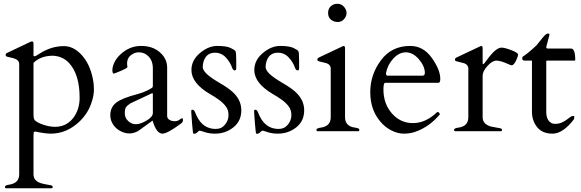

<svg xmlns="http://www.w3.org/2000/svg" viewBox="-20 -697 3088 1020"><path d="M402 -51Q334 13 250 13Q220 13 168 2Q160 2 159 8Q158 14 158 20V229Q158 265 200 277Q219 282 235 284.5Q251 287 255.5 289Q260 291 260 296.5Q260 302 255 303H11Q6 302 6 296Q6 287 29 284Q82 276 82 229V-357Q82 -377 59 -385Q49 -389 38 -391Q27 -393 20.5 -395Q14 -397 12 -398.5Q10 -400 10 -406Q10 -412 18 -416L142 -475Q146 -477 150 -477Q158 -477 158 -465V-403Q158 -398 163.5 -398Q169 -398 190 -412Q252 -452 319 -452Q366 -452 405 -414Q457 -364 474 -275Q479 -250 479 -221.5Q479 -193 469 -161Q451 -98 402 -51ZM262 -401Q196 -401 158 -363V-89Q158 -64 166 -57Q187 -39 232 -28Q320 -8 369 -70Q403 -115 403 -178Q403 -300 348 -361Q315 -398 262 -401Z M942 -41Q869 13 843 13Q812 13 792 -52Q791 -57 790 -56Q729 -11 714 -1Q674 21 633.5 5.5Q593 -10 575 -46Q566 -64 566 -85Q566 -127 597 -151.5Q628 -176 714 -198Q743 -206 766 -218Q789 -230 790.5 -233.5Q792 -237 792 -240V-334Q792 -389 749 -412Q735 -419 715 -419Q695 -419 675 -403.5Q655 -388 655 -359L657 -340Q654 -334 622 -320.5Q590 -307 585 -306Q577 -306 577 -324.5Q577 -343 588 -366Q599 -389 620 -408Q668 -453 729.5 -453Q791 -453 829.5 -419Q868 -385 868 -338V-81Q868 -68 880 -60.5Q892 -53 907.5 -53Q923 -53 933.5 -61Q944 -69 948 -69Q952 -69 952 -58.5Q952 -48 942 -41ZM792 -97V-196Q792 -202 789.5 -202Q787 -202 786 -201L673 -148Q655 -136 649 -127Q643 -118 643 -94.5Q643 -71 661 -54Q679 -37 702 -37Q725 -37 758.5 -56.5Q792 -76 792 -97Z M1235 -334Q1235 -323 1227 -323Q1219 -323 1214 -335Q1203 -367 1179.5 -392Q1156 -417 1122 -417Q1077 -417 1062 -372Q1057 -357 1057 -341Q1057 -325 1077.5 -305Q1098 -285 1145 -257.5Q1192 -230 1213 -211Q1262 -168 1262 -111Q1262 -54 1220 -20.5Q1178 13 1122 13Q1092 13 1068 5Q1044 -3 1040.5 -3Q1037 -3 1029 5Q1021 13 1016 13H1007Q1005 13 1000.5 -39.5Q996 -92 996 -102Q996 -112 997.5 -113Q999 -114 1003 -114Q1007 -114 1009.5 -111.5Q1012 -109 1014 -105.5Q1016 -102 1017.5 -98Q1019 -94 1024 -83Q1057 -12 1126 -12Q1157 -12 1175.5 -35Q1194 -58 1194 -85.5Q1194 -113 1179.5 -132Q1165 -151 1143 -167Q1121 -183 1096 -197Q997 -255 997 -325Q997 -377 1042 -415Q1087 -453 1134.5 -453Q1182 -453 1204.5 -442.5Q1227 -432 1231 -425Q1235 -418 1235 -379Z M1569 -334Q1569 -323 1561 -323Q1553 -323 1548 -335Q1537 -367 1513.5 -392Q1490 -417 1456 -417Q1411 -417 1396 -372Q1391 -357 1391 -341Q1391 -325 1411.5 -305Q1432 -285 1479 -257.5Q1526 -230 1547 -211Q1596 -168 1596 -111Q1596 -54 1554 -20.5Q1512 13 1456 13Q1426 13 1402 5Q1378 -3 1374.5 -3Q1371 -3 1363 5Q1355 13 1350 13H1341Q1339 13 1334.5 -39.5Q1330 -92 1330 -102Q1330 -112 1331.5 -113Q1333 -114 1337 -114Q1341 -114 1343.5 -111.5Q1346 -109 1348 -105.5Q1350 -102 1351.5 -98Q1353 -94 1358 -83Q1391 -12 1460 -12Q1491 -12 1509.5 -35Q1528 -58 1528 -85.5Q1528 -113 1513.5 -132Q1499 -151 1477 -167Q1455 -183 1430 -197Q1331 -255 1331 -325Q1331 -377 1376 -415Q1421 -453 1468.5 -453Q1516 -453 1538.5 -442.5Q1561 -432 1565 -425Q1569 -418 1569 -379Z M1666 0Q1661 -1 1661 -7Q1661 -16 1684 -19Q1737 -26 1737 -74V-333Q1737 -353 1715 -361Q1705 -364 1693.5 -366.5Q1682 -369 1675.5 -371Q1669 -373 1667.5 -374.5Q1666 -376 1666 -381.5Q1666 -387 1673 -391L1798 -450Q1803 -453 1805 -453Q1813 -453 1813 -441V-74Q1813 -26 1866 -19Q1889 -16 1889 -8.5Q1889 -1 1884 0ZM1774 -580Q1754 -580 1738.5 -592.5Q1723 -605 1723 -628Q1723 -651 1737.5 -664Q1752 -677 1772.5 -677Q1793 -677 1807 -661.5Q1821 -646 1821 -628Q1821 -610 1807.5 -595Q1794 -580 1774 -580Z M2026 -257Q2017 -257 2017 -222Q2017 -146 2062 -94.5Q2107 -43 2174 -43Q2241 -43 2302 -101Q2303 -102 2305 -102H2307Q2310 -102 2312.5 -97.5Q2315 -93 2318 -91Q2261 -22 2184 4Q2158 13 2125 13Q2092 13 2057.5 -5Q2023 -23 1999 -53Q1947 -115 1947 -207.5Q1947 -300 2003.5 -376.5Q2060 -453 2159 -453Q2229 -453 2274 -389.5Q2319 -326 2319 -278Q2319 -257 2309 -257ZM2031 -304Q2031 -295 2040 -295H2224Q2237 -295 2237 -310Q2237 -345 2205.5 -382Q2174 -419 2136 -419Q2100 -419 2069.5 -386Q2039 -353 2031 -310Z M2698 -350Q2692 -351 2681 -356Q2640 -375 2617.5 -375Q2595 -375 2569.5 -346.5Q2544 -318 2544 -295V-74Q2544 -38 2587 -25Q2605 -21 2621.5 -18.5Q2638 -16 2642.5 -14Q2647 -12 2647 -6.5Q2647 -1 2642 0H2397Q2392 -1 2392 -7Q2392 -16 2415 -19Q2468 -26 2468 -74V-333Q2468 -353 2446 -361Q2436 -364 2424.5 -366.5Q2413 -369 2406.5 -371Q2400 -373 2398.5 -374.5Q2397 -376 2397 -381.5Q2397 -387 2404 -391L2529 -450Q2534 -453 2536 -453Q2544 -453 2544 -441V-362Q2544 -356 2547 -356Q2551 -356 2567 -379Q2614 -444 2644 -444Q2661 -444 2696.5 -430.5Q2732 -417 2732 -407Q2732 -396 2720.5 -373Q2709 -350 2698 -350Z M2885 -375Q2882 -375 2882 -371V-102Q2882 -72 2895 -55.5Q2908 -39 2928 -39Q2948 -39 2963 -45.5Q2978 -52 2989 -60Q3000 -68 3008.5 -74.5Q3017 -81 3024 -81Q3031 -81 3031 -78Q3031 -66 3028 -62Q2970 13 2915.5 13Q2861 13 2833.5 -21.5Q2806 -56 2806 -104V-375H2769Q2755 -375 2754.5 -384Q2754 -393 2757 -396Q2783 -412 2829 -455Q2834 -460 2842 -471Q2850 -482 2866 -500.5Q2882 -519 2890.5 -519Q2899 -519 2899 -512Q2899 -511 2882 -448Q2882 -439 2890 -439H3014Q3036 -439 3036 -378Q3036 -375 3032 -375Z"/></svg>

Font: Cardo
Style: Regular
Weight: 400
Designer: David J. Perry
Foundry: David J. Perry
Version: Version 1.0451